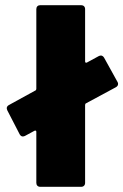

<svg xmlns="http://www.w3.org/2000/svg" viewBox="-20 -720 475 740"><path d="M433 -404 381 -498C378 -503 373 -506 369 -506C366 -506 364 -505 361 -504L315 -479C311 -477 308 -479 308 -483V-685C308 -694 302 -700 293 -700H135C126 -700 120 -694 120 -685V-378C120 -375 119 -372 116 -371L14 -315C9 -312 6 -308 6 -303C6 -301 7 -298 8 -295L56 -202C59 -197 63 -194 68 -194C71 -194 73 -195 76 -196L113 -216C117 -218 120 -216 120 -212V-15C120 -6 126 0 135 0H293C302 0 308 -6 308 -15V-315C308 -318 309 -321 312 -322L427 -384C432 -387 435 -391 435 -396C435 -399 435 -401 433 -404Z"/></svg>

Font: Barlow Condensed Black
Style: Regular
Weight: 900
Width: 3
Designer: Jeremy Tribby
Foundry: Tribby Type
Version: Version 1.422;hotconv 1.0.109;makeotfexe 2.5.65596